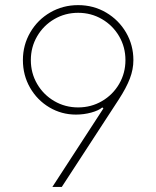

<svg xmlns="http://www.w3.org/2000/svg" viewBox="-20 -737 616 757"><path d="M505.9 -500Q505.9 -463.4 491.9 -427Q478 -390.6 448.2 -344.7L223.6 0H186.5L387.7 -309.6L383.3 -313.5Q369.1 -301.3 339.8 -293.2Q310.5 -285.2 279.3 -285.2Q222.7 -285.2 174.6 -313.7Q126.5 -342.3 98.4 -391.4Q70.3 -440.4 70.3 -500Q70.3 -559.6 99.4 -609.4Q128.4 -659.2 178.2 -688Q228 -716.8 288.1 -716.8Q348.6 -716.8 398.4 -687.5Q448.2 -658.2 477.1 -608.6Q505.9 -559.1 505.9 -500ZM101.6 -500Q101.6 -448.7 126.5 -406Q151.4 -363.3 194.1 -338.4Q236.8 -313.5 288.1 -313.5Q339.4 -313.5 382.1 -338.4Q424.8 -363.3 449.7 -406Q474.6 -448.7 474.6 -500Q474.6 -551.3 449.7 -594Q424.8 -636.7 382.1 -661.6Q339.4 -686.5 288.1 -686.5Q236.8 -686.5 194.1 -661.6Q151.4 -636.7 126.5 -594Q101.6 -551.3 101.6 -500Z"/></svg>

Font: Pretendard GOV Thin
Style: Regular
Weight: 100
Designer: Base glyphs from Inter by Rasmus Andersson; Hangeul glyphs from Noto Sans CJK(Source Han Sans) by Jang Soo-young and Kan
Foundry: Kil Hyung-jin
Version: Version 1.309